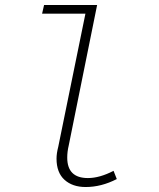

<svg xmlns="http://www.w3.org/2000/svg" viewBox="-20 -739 640 771"><path d="M324 12Q271 12 239 -17Q207 -46 207 -102Q207 -123 214 -150L323 -684H149L157 -719H370L256 -155Q250 -130 250 -106Q250 -24 333 -24Q380 -24 436 -53L449 -20Q387 12 324 12Z"/></svg>

Font: TypoPRO Source Code Pro
Style: Italic
Weight: 300
Italic angle: -11°
Monospace: yes
Designer: Paul D. Hunt, Teo Tuominen
Foundry: Adobe Systems Incorporated
Version: Version 1.030;PS 1.0;hotconv 1.0.84;makeotf.lib2.5.63406